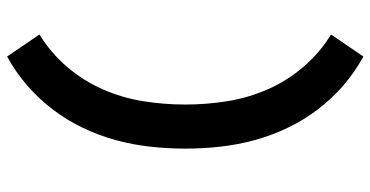

<svg xmlns="http://www.w3.org/2000/svg" viewBox="-271 -610 1042 540"><g transform="rotate(90 250.0 -340.0)"><path d="M139 161 77 70Q128 39 167.5 -7Q207 -53 231 -107.5Q255 -162 264.5 -221Q274 -280 274 -340Q274 -400 264.5 -459Q255 -518 231 -572.5Q207 -627 167.5 -673Q128 -719 77 -750L139 -841Q183 -817 220.5 -784.5Q258 -752 288 -712.5Q318 -673 339.5 -628Q361 -583 374 -535.5Q387 -488 392.5 -438.5Q398 -389 398 -340Q398 -291 392.5 -241.5Q387 -192 374 -144.5Q361 -97 339.5 -52Q318 -7 288 32.5Q258 72 220.5 104.5Q183 137 139 161Z"/></g></svg>

Font: Iosevka Curly Extrabold
Style: Regular
Weight: 800
Monospace: yes
Designer: Belleve Invis
Foundry: Belleve Invis
Version: Version 22.1.2; ttfautohint (v1.8.4)